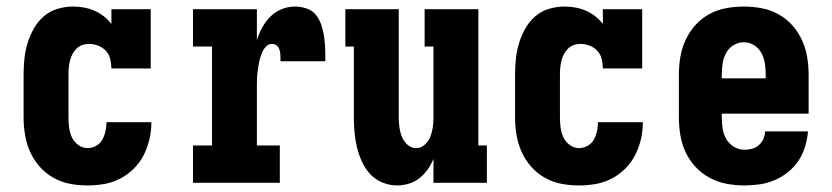

<svg xmlns="http://www.w3.org/2000/svg" viewBox="-20 -558 2540 586"><path d="M247 8Q220 8 193.5 3Q167 -2 143 -15.5Q119 -29 101 -49.5Q83 -70 72 -94.5Q61 -119 56.5 -146Q52 -173 52 -200V-330Q52 -354 54.5 -378.5Q57 -403 64 -426Q71 -449 83 -470.5Q95 -492 113.5 -508Q132 -524 155.5 -531Q179 -538 203 -538Q220 -538 236.5 -535Q253 -532 268 -525.5Q283 -519 296.5 -508.5Q310 -498 320 -485V-530H440V-349H320Q320 -363 316.5 -377.5Q313 -392 303.5 -402.5Q294 -413 280 -418.5Q266 -424 252 -424Q241 -424 231 -420.5Q221 -417 213.5 -409.5Q206 -402 201 -392.5Q196 -383 193.5 -372.5Q191 -362 190 -351.5Q189 -341 189 -330V-200Q189 -184 191 -168.5Q193 -153 199.5 -139Q206 -125 219 -115.5Q232 -106 247 -106Q261 -106 273.5 -113Q286 -120 292.5 -132Q299 -144 302 -157.5Q305 -171 305 -185Q305 -185 305 -185Q305 -185 305 -185H442Q442 -185 442 -184.5Q442 -184 442 -184Q442 -158 436 -132.5Q430 -107 418.5 -84.5Q407 -62 388.5 -43.5Q370 -25 347 -13Q324 -1 298.5 3.5Q273 8 247 8Z M569 0V-114H627V-416H569V-530H764V-435Q770 -455 780 -473.5Q790 -492 805 -507Q820 -522 839.5 -530Q859 -538 880 -538Q898 -538 916 -532Q934 -526 945 -511.5Q956 -497 961.5 -479.5Q967 -462 969.5 -444Q972 -426 972.5 -407.5Q973 -389 973 -371H836Q836 -377 836 -382.5Q836 -388 835.5 -393.5Q835 -399 833.5 -404.5Q832 -410 829 -414.5Q826 -419 821 -421.5Q816 -424 810 -424Q800 -424 792.5 -416.5Q785 -409 781 -400Q777 -391 774 -381Q771 -371 769.5 -361Q768 -351 766.5 -341Q765 -331 764.5 -321Q764 -311 764 -301Q764 -291 764 -281V-114H834V0Z M1192 8Q1169 8 1147 -1Q1125 -10 1109.5 -27Q1094 -44 1084.5 -65Q1075 -86 1069.5 -108.5Q1064 -131 1062 -154Q1060 -177 1060 -200V-416H1034V-530H1197V-200Q1197 -185 1199 -170Q1201 -155 1206.5 -141Q1212 -127 1223.5 -116.5Q1235 -106 1250 -106Q1265 -106 1276.5 -116.5Q1288 -127 1293.5 -141Q1299 -155 1301 -170Q1303 -185 1303 -200V-416H1276V-530H1440V-114H1466V0H1303V-73Q1296 -56 1285.5 -41Q1275 -26 1260.5 -14.5Q1246 -3 1228 2.5Q1210 8 1192 8Z M1747 8Q1720 8 1693.5 3Q1667 -2 1643 -15.5Q1619 -29 1601 -49.5Q1583 -70 1572 -94.5Q1561 -119 1556.5 -146Q1552 -173 1552 -200V-330Q1552 -354 1554.5 -378.5Q1557 -403 1564 -426Q1571 -449 1583 -470.5Q1595 -492 1613.5 -508Q1632 -524 1655.5 -531Q1679 -538 1703 -538Q1720 -538 1736.5 -535Q1753 -532 1768 -525.5Q1783 -519 1796.5 -508.5Q1810 -498 1820 -485V-530H1940V-349H1820Q1820 -363 1816.5 -377.5Q1813 -392 1803.5 -402.5Q1794 -413 1780 -418.5Q1766 -424 1752 -424Q1741 -424 1731 -420.5Q1721 -417 1713.5 -409.5Q1706 -402 1701 -392.5Q1696 -383 1693.5 -372.5Q1691 -362 1690 -351.5Q1689 -341 1689 -330V-200Q1689 -184 1691 -168.5Q1693 -153 1699.5 -139Q1706 -125 1719 -115.5Q1732 -106 1747 -106Q1761 -106 1773.5 -113Q1786 -120 1792.5 -132Q1799 -144 1802 -157.5Q1805 -171 1805 -185Q1805 -185 1805 -185Q1805 -185 1805 -185H1942Q1942 -185 1942 -184.5Q1942 -184 1942 -184Q1942 -158 1936 -132.5Q1930 -107 1918.5 -84.5Q1907 -62 1888.5 -43.5Q1870 -25 1847 -13Q1824 -1 1798.5 3.5Q1773 8 1747 8Z M2252 8Q2225 8 2198 3Q2171 -2 2146.5 -15Q2122 -28 2103 -48.5Q2084 -69 2072.5 -93.5Q2061 -118 2056.5 -145.5Q2052 -173 2052 -200V-330Q2052 -357 2056.5 -384Q2061 -411 2072.5 -436Q2084 -461 2102.5 -481.5Q2121 -502 2145 -515Q2169 -528 2196 -533Q2223 -538 2250 -538Q2277 -538 2304 -533Q2331 -528 2355 -515Q2379 -502 2397.5 -481.5Q2416 -461 2427.5 -436Q2439 -411 2443.5 -384Q2448 -357 2448 -330V-211H2183V-200Q2183 -183 2185.5 -166Q2188 -149 2196.5 -134Q2205 -119 2220 -110Q2235 -101 2252 -101Q2264 -101 2275.5 -104Q2287 -107 2296 -115Q2305 -123 2310 -134Q2315 -145 2315 -157H2446Q2444 -133 2437 -110Q2430 -87 2417 -67.5Q2404 -48 2385.5 -33Q2367 -18 2345 -8.5Q2323 1 2299.5 4.5Q2276 8 2252 8ZM2317 -319V-330Q2317 -347 2314.5 -364Q2312 -381 2304 -396Q2296 -411 2281.5 -420Q2267 -429 2250 -429Q2233 -429 2218.5 -420Q2204 -411 2196 -396Q2188 -381 2185.5 -364Q2183 -347 2183 -330V-319Z"/></svg>

Font: Iosevka Slab Heavy
Style: Regular
Weight: 900
Monospace: yes
Designer: Belleve Invis
Foundry: Belleve Invis
Version: Version 11.1.0; ttfautohint (v1.8.3)